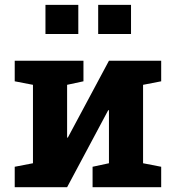

<svg xmlns="http://www.w3.org/2000/svg" viewBox="-20 -782 732 802"><path d="M41.5 0V-85.4L117.7 -100.1V-427.7L41.5 -442.4V-528.3H260.3H328.6V-442.4L260.3 -427.7V-207.5L263.2 -207L435.1 -528.3H577.6H653.3V-442.4L577.6 -427.7V-100.1L653.3 -85.4V0H366.7V-85.4L435.1 -100.1V-321.3L432.1 -321.8L260.3 0ZM390.1 -640.1V-761.7H527.3V-640.1ZM169.9 -640.1V-761.7H307.1V-640.1Z"/></svg>

Font: Roboto Slab LO
Style: Bold
Weight: 700
Designer: Google
Version: Version 2.000